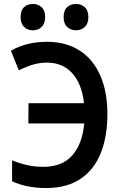

<svg xmlns="http://www.w3.org/2000/svg" viewBox="-20 -938 603 969"><path d="M213 11Q114 11 41 -23V-129Q79 -113 118 -104.5Q157 -96 197 -96Q295 -96 345.5 -154.5Q396 -213 405 -315H123L124 -417H404Q393 -515 344.5 -568.5Q296 -622 217 -622Q179 -622 143.5 -611Q108 -600 75 -583L35 -682Q114 -727 216 -727Q314 -727 382.5 -682.5Q451 -638 486.5 -556Q522 -474 522 -363Q522 -248 488 -164Q454 -80 385 -34.5Q316 11 213 11ZM364 -785Q337 -785 319 -802Q301 -819 301 -852Q301 -886 319 -902Q337 -918 364 -918Q390 -918 408 -901.5Q426 -885 426 -852Q426 -819 408 -802Q390 -785 364 -785ZM146 -785Q119 -785 101.5 -802Q84 -819 84 -852Q84 -886 101.5 -902Q119 -918 146 -918Q172 -918 190 -901.5Q208 -885 208 -852Q208 -819 190 -802Q172 -785 146 -785Z"/></svg>

Font: Noto Sans Mono SemiCondensed SemiBold
Style: Regular
Weight: 600
Width: 4
Designer: Monotype Design Team
Foundry: Monotype Imaging Inc.
Version: Version 2.014; ttfautohint (v1.8.4.7-5d5b)